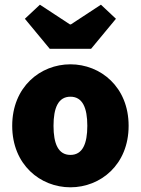

<svg xmlns="http://www.w3.org/2000/svg" viewBox="-20 -786 600 818"><path d="M280 12C408 12 528 -84 528 -250C528 -416 408 -512 280 -512C152 -512 32 -416 32 -250C32 -84 152 12 280 12ZM280 -126C228 -126 208 -174 208 -250C208 -326 228 -374 280 -374C332 -374 352 -326 352 -250C352 -174 332 -126 280 -126ZM192 -578H368L474 -706L410 -766L282 -682H278L150 -766L86 -706Z"/></svg>

Font: Source Sans Pro Black
Style: Regular
Weight: 900
Designer: Paul D. Hunt
Foundry: Adobe Systems Incorporated
Version: Version 3.006;hotconv 1.0.111;makeotfexe 2.5.65597